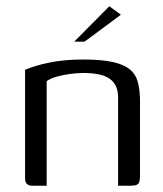

<svg xmlns="http://www.w3.org/2000/svg" viewBox="-20 -593 521 613"><path d="M83 0Q60 0 60 -24V-370Q89 -383 136.5 -393Q184 -403 246 -403Q304 -403 340 -395Q376 -387 395 -371Q414 -355 420.5 -329.5Q427 -304 427 -268V-30Q427 -19 424.5 -12Q422 -5 415.5 -2.5Q409 0 396 0H357V-282Q357 -322 331 -341Q305 -360 246 -360Q227 -360 204.5 -357Q182 -354 162 -348.5Q142 -343 129 -334V0ZM217 -460 329 -573 366 -546 250 -460Z"/></svg>

Font: Genos Thin
Style: Regular
Weight: 400
Version: Version 1.010